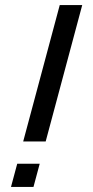

<svg xmlns="http://www.w3.org/2000/svg" viewBox="-20 -740 369 760"><path d="M71.8 -180H160.8L305.5 -720H216.5ZM23.5 0H112.5L137.2 -92H48.2Z"/></svg>

Font: Manrope
Style: MediumItalic
Weight: 500
Italic angle: -15°
Designer: Mikhail Sharanda
Foundry: Mikhail Sharanda
Version: Version 4.502;hotconv 1.0.109;makeotfexe 2.5.65596